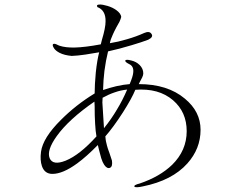

<svg xmlns="http://www.w3.org/2000/svg" viewBox="-20 -796 1040 825"><path d="M235.4 -599.6 228.5 -602.5Q215.8 -609.4 210 -607.4Q202.1 -604.5 211.9 -588.9Q218.8 -578.1 235.4 -569.3Q255.9 -558.6 288.1 -555.7Q313.5 -556.6 346.7 -561.5Q372.1 -565.4 406.2 -571.3Q397.5 -539.1 391.6 -484.4Q386.7 -430.7 386.7 -394.5Q306.6 -345.7 243.2 -282.2Q164.1 -204.1 156.2 -143.6Q151.4 -108.4 160.2 -82Q171.9 -48.8 205.1 -48.8Q250 -48.8 311.5 -93.8Q351.6 -123 400.4 -172.9L405.3 -152.3Q412.1 -127.9 415 -116.2Q420.9 -97.7 427.7 -87.9Q440.4 -69.3 453.1 -75.2Q464.8 -81.1 460.9 -106.4L450.2 -138.7Q442.4 -159.2 439.5 -170.9Q433.6 -191.4 432.6 -210Q466.8 -249 507.8 -312.5Q546.9 -374 561.5 -410.2Q662.1 -418 723.6 -365.2Q782.2 -314.5 782.2 -232.4Q782.2 -149.4 719.7 -87.9Q667 -37.1 581.1 -7.8Q553.7 -1 557.6 5.9Q562.5 11.7 593.8 4.9Q719.7 -20.5 785.2 -93.8Q841.8 -157.2 841.8 -238.3Q841.8 -316.4 774.4 -372.1Q700.2 -434.6 576.2 -434.6L582 -446.3Q588.9 -458 590.8 -462.9Q595.7 -472.7 595.7 -480.5Q595.7 -501 580.1 -516.6Q565.4 -531.2 543.9 -536.1Q521.5 -542 518.6 -536.1Q515.6 -530.3 535.2 -520.5Q554.7 -511.7 552.7 -486.3Q551.8 -468.8 537.1 -434.6Q510.7 -432.6 480.5 -425.8Q451.2 -418.9 422.9 -409.2Q423.8 -450.2 428.7 -491.2Q434.6 -536.1 444.3 -575.2Q493.2 -585.9 544.9 -601.6Q587.9 -614.3 616.2 -625Q640.6 -636.7 630.9 -650.4Q622.1 -664.1 599.6 -654.3Q565.4 -638.7 524.4 -627Q488.3 -616.2 452.1 -610.4Q455.1 -627 463.9 -645.5Q468.8 -657.2 479.5 -677.7Q489.3 -694.3 493.2 -702.1Q499 -714.8 501 -723.6Q499 -738.3 480.5 -752Q464.8 -763.7 442.4 -770.5Q419.9 -777.3 407.2 -776.4Q392.6 -776.4 398.4 -765.6Q434.6 -752 433.6 -704.1Q433.6 -676.8 418 -625L413.1 -605.5Q344.7 -592.8 301.8 -591.8Q261.7 -590.8 235.4 -599.6ZM385.7 -359.4 386.7 -340.8Q386.7 -294.9 388.7 -264.6Q390.6 -230.5 394.5 -210Q322.3 -129.9 261.7 -105.5Q207 -84 193.4 -116.2Q179.7 -149.4 223.6 -210.9Q275.4 -283.2 385.7 -359.4ZM419.9 -355.5 420.9 -376Q447.3 -390.6 473.6 -399.4Q498 -408.2 526.4 -411.1Q506.8 -365.2 482.4 -325.2Q459 -285.2 426.8 -245.1Z"/></svg>

Font: BatangChe
Style: Regular
Weight: 400
Monospace: yes
Version: Version 2.21